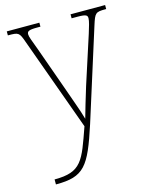

<svg xmlns="http://www.w3.org/2000/svg" viewBox="-116 -612 734 928"><g transform="rotate(-15 250.5 -148.0)"><path d="M47 215V240H48C188 240 218 198 282 1L426 -455C444 -512 448 -516 497 -516H501V-536H328V-516H359C403 -516 407 -509 407 -495C407 -481 399 -455 389 -423L311 -182C292 -119 277 -71 266 -30C255 -72 226 -147 202 -217L132 -413C114 -462 105 -483 105 -495C105 -510 112 -516 155 -516H172V-536H9V-516H11C63 -516 66 -514 84 -463L253 4C197 163 183 215 47 215Z"/></g></svg>

Font: Noto Serif Armenian SemiCondensed Thin
Style: Regular
Weight: 100
Width: 4
Designer: Monotype Design Team
Foundry: Monotype Imaging Inc.
Version: Version 2.008